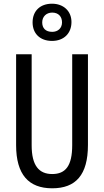

<svg xmlns="http://www.w3.org/2000/svg" viewBox="-20 -1007 562 1037"><path d="M261 -786C325 -786 366 -827 366 -888C366 -948 322 -987 261 -987C196 -987 156 -947 156 -886C156 -826 196 -786 261 -786ZM262 -835C226 -835 208 -855 208 -886C208 -917 230 -939 262 -939C296 -939 315 -917 315 -886C315 -855 293 -835 262 -835ZM455 -224V-714H370V-223C370 -111 334 -67 262 -67C191 -67 151 -112 151 -222V-714H67V-223C67 -64 135 10 262 10C389 10 455 -62 455 -224Z"/></svg>

Font: Noto Sans Gurmukhi UI ExtraCondensed
Style: Regular
Weight: 400
Width: 2
Designer: Jelle Bosma - Monotype Design Team
Foundry: Monotype Imaging Inc.
Version: Version 2.004